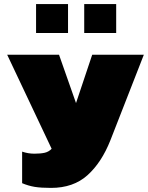

<svg xmlns="http://www.w3.org/2000/svg" viewBox="-20 -741 722 937"><path d="M156 -580V-721H312V-580ZM391 -580V-721H547V-580ZM229 176Q180 176 149.5 171Q119 166 88 153V-1Q117 9 148 9Q178 9 198 4.5Q218 0 232 -15L15 -474H268L351 -238L430 -474H682L519 -57Q476 52 407 114Q338 176 229 176Z"/></svg>

Font: Boz Display
Style: Regular
Weight: 900
Version: Version 2.000; ttfautohint (v1.8.3)